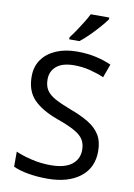

<svg xmlns="http://www.w3.org/2000/svg" viewBox="-102 -1008 753 1081"><g transform="rotate(10 274.5 -467.0)"><path d="M502 -191Q502 -96 433 -43Q364 10 247 10Q187 10 136 1Q85 -8 51 -24V-110Q87 -94 140.5 -81Q194 -68 251 -68Q331 -68 371.5 -99Q412 -130 412 -183Q412 -218 397 -242Q382 -266 345.5 -286.5Q309 -307 244 -330Q153 -363 106.5 -411Q60 -459 60 -542Q60 -599 89 -639.5Q118 -680 169.5 -702Q221 -724 288 -724Q347 -724 396 -713Q445 -702 485 -684L457 -607Q420 -623 376.5 -634Q333 -645 286 -645Q219 -645 185 -616.5Q151 -588 151 -541Q151 -505 166 -481Q181 -457 215 -438Q249 -419 307 -397Q370 -374 413.5 -347.5Q457 -321 479.5 -284Q502 -247 502 -191ZM433 -934Q421 -916 396 -887.5Q371 -859 342.5 -830.5Q314 -802 290 -784H232V-796Q247 -815 264.5 -841Q282 -867 299 -894.5Q316 -922 327 -944H433Z"/></g></svg>

Font: Noto Sans Khudawadi
Style: Regular
Weight: 400
Designer: Monotype Design Team
Foundry: Monotype Imaging Inc.
Version: Version 2.003; ttfautohint (v1.8.4.7-5d5b)